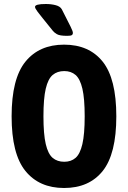

<svg xmlns="http://www.w3.org/2000/svg" viewBox="-20 -931 639 959"><path d="M300 8Q176 8 107 -77Q38 -162 38 -350Q38 -538 107 -623Q176 -708 300 -708Q425 -708 493 -623Q561 -538 561 -350Q561 -162 493 -77Q425 8 300 8ZM301 -123Q335 -123 357.5 -142.5Q380 -162 391.5 -211.5Q403 -261 403 -350Q403 -439 391.5 -488Q380 -537 357.5 -556.5Q335 -576 301 -576Q266 -576 243 -556.5Q220 -537 208.5 -488Q197 -439 197 -350Q197 -261 208.5 -211.5Q220 -162 243 -142.5Q266 -123 301 -123ZM315 -752Q278 -752 264 -760.5Q250 -769 244 -777Q212 -817 194 -839Q176 -861 168 -872Q160 -883 157.5 -888Q155 -893 155 -897Q155 -911 209 -911Q236 -911 258.5 -905Q281 -899 289 -884Q320 -823 332 -799Q344 -775 344 -767Q344 -759 338.5 -755.5Q333 -752 315 -752Z"/></svg>

Font: Asap Condensed VF Beta
Style: Regular
Weight: 400
Designer: Pablo Cosgaya
Foundry: Omnibus-Type
Version: Version 1.008